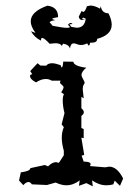

<svg xmlns="http://www.w3.org/2000/svg" viewBox="-20 -660 484 689"><path d="M313 8.8 290 -2.9 263.2 6.8 266.1 -12.7Q243.2 4.9 217.8 4.9Q200.7 4.9 179.7 -4.9L148.4 3.9L94.2 1.5Q88.9 -6.8 82 -6.8Q73.7 -6.8 63.5 4.4L48.3 -12.2L54.7 -41.5Q88.9 -45.9 88.9 -56.6L140.6 -67.9L152.3 -63Q167.5 -78.1 181.2 -78.1L191.4 -75.7L209 -103V-119.1Q201.7 -144.5 201.7 -165.5Q201.7 -186.5 209 -203.6L201.2 -213.9L211.4 -253.9Q205.1 -279.3 205.1 -299.8Q205.1 -314.5 209.5 -321.8L199.7 -328.6Q208 -341.3 208 -347.2Q208 -351.1 201.7 -355.7Q195.3 -360.4 195.3 -364.3L197.3 -370.6H165.5Q155.8 -376.5 144.5 -376.5Q127.4 -376.5 109.4 -364.3Q87.9 -375.5 87.9 -387.2L88.4 -391.1L95.7 -394L88.4 -404.8L114.7 -433.1L125 -424.8L145.5 -424.3Q152.8 -433.1 167 -433.1Q177.7 -433.1 197.3 -426.3Q199.7 -418 201.7 -418Q205.1 -418 207 -439L243.2 -438.5Q244.6 -422.9 289.6 -417Q272.5 -402.8 272.5 -391.1Q272.5 -385.7 278.1 -376.2Q283.7 -366.7 283.7 -363.3Q283.7 -360.8 280.3 -355.7Q276.9 -350.6 276.9 -339.8L280.3 -307.1L272 -312.5V-271.5Q280.8 -264.2 280.8 -257.3Q280.8 -250.5 272 -244.1V-200.7L280.3 -196.8V-164.1L272 -166L282.2 -104L272.9 -101.6L280.3 -80.1Q305.2 -80.1 305.2 -70.8L303.2 -64L357.4 -59.6L371.6 -62Q400.4 -62 421.9 -19.5L410.6 6.8L391.6 -11.7L386.7 1.5Q376 4.9 361.8 4.9Q335.4 4.9 310.5 -12.7ZM149.9 -639.6Q188.5 -635.3 188.5 -598.6Q167.5 -595.2 167.5 -592.3Q167.5 -590.3 178.7 -587.9L165 -585L157.7 -580.6L168.9 -567.4Q206.1 -560.1 221.2 -560.1Q230.5 -560.1 230.5 -563Q230.5 -565.4 223.6 -570.8Q229 -577.6 233.4 -577.6Q236.8 -577.6 240.7 -573.7L229 -572.8L235.8 -563.5L254.9 -560.5Q283.7 -560.5 287.6 -592.8L278.8 -596.7L274.4 -593.3Q274.4 -591.3 285.2 -591.3L273.9 -588.4Q264.6 -588.4 262.7 -600.6L272.9 -620.6L278.3 -617.2Q285.2 -617.2 292 -637.7L304.7 -640.1Q318.8 -640.1 338.9 -628.9L341.8 -637.7Q345.2 -612.8 369.1 -612.3Q380.9 -589.4 380.9 -571.3Q380.9 -534.7 328.6 -520.5V-520Q328.6 -506.8 309.1 -506.8H303.7Q301.3 -496.6 298.8 -496.6Q296.4 -496.6 293 -504.4Q281.2 -498.5 270.5 -498.5Q263.2 -498.5 256.3 -501.5Q249.5 -504.4 244.6 -504.4Q233.4 -504.4 231 -485.8Q228 -499.5 206.5 -503.4L201.7 -495.1Q197.3 -504.9 178.2 -504.9L158.2 -502.9Q138.7 -523.9 131.3 -523.9Q127.4 -523.9 127.4 -517.6V-514.2Q103.5 -525.4 91.3 -547.9L107.4 -542Q90.3 -564.9 90.3 -583.5Q90.3 -618.2 149.9 -639.6Z"/></svg>

Font: Truetypewriter PolyglOTT
Style: Regular
Weight: 400
Designer: Sergey Beatoff a.k.a. Sam_T
Version: Version 3.76